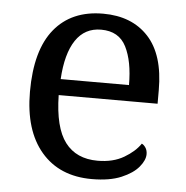

<svg xmlns="http://www.w3.org/2000/svg" viewBox="-45 -590 625 644"><g transform="rotate(5 267.5 -268.0)"><path d="M287 10Q178 10 116.5 -62Q55 -134 55 -264Q55 -404 113 -475Q171 -546 277 -546Q374 -546 429.5 -486Q485 -426 485 -307V-261H152Q154 -152 191.5 -102.5Q229 -53 301 -53Q353 -53 389.5 -74.5Q426 -96 444 -123Q451 -120 457 -111Q463 -102 463 -89Q463 -69 444 -46Q425 -23 386 -6.5Q347 10 287 10ZM384 -315Q384 -395 359.5 -443.5Q335 -492 275 -492Q220 -492 189.5 -446.5Q159 -401 154 -315Z"/></g></svg>

Font: Noto Serif Yezidi
Style: Regular
Weight: 400
Designer: Dalton Maag Ltd
Foundry: Dalton Maag Ltd
Version: Version 1.001; ttfautohint (v1.8.4.7-5d5b)